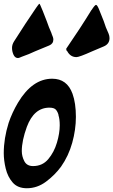

<svg xmlns="http://www.w3.org/2000/svg" viewBox="-32 -997 603 1022"><path d="M64 -688Q48 -688 40 -705.5Q32 -723 32 -742Q32 -760 43 -777Q103 -872 160 -955Q175 -977 178 -977Q180 -977 195.5 -939Q211 -901 217 -884Q227 -854 243 -818L242 -819Q252 -797 252 -787Q252 -764 230 -755L155 -724Q124 -709 84 -695Q69 -688 64 -688ZM375 -693Q342 -693 325 -726V-725Q322 -730 318 -734L322 -731Q321 -732 321 -735V-737H320Q395 -846 455 -944V-943Q473 -971 479 -971Q485 -971 494 -950L520 -885Q530 -852 546 -818Q551 -806 551 -794Q551 -763 520.5 -750Q490 -737 459 -724Q390 -693 375 -693ZM111 5Q62 5 35.5 -25.5Q9 -56 -1.5 -99.5Q-12 -143 -12 -182Q-12 -260 14 -343Q32 -397 64 -451Q140 -578 246 -578Q325 -578 354 -498Q372 -448 372 -375Q372 -307 352.5 -237Q333 -167 293 -110Q260 -65 213 -30Q166 5 111 5ZM144 -113Q194 -113 225 -150Q256 -187 271 -237.5Q286 -288 286 -330Q286 -364 279 -384L280 -383Q276 -400 266.5 -412Q257 -424 231 -424Q149 -424 111 -322Q84 -248 84 -193Q84 -165 97.5 -139Q111 -113 144 -113Z"/></svg>

Font: Bangerz
Style: Regular
Weight: 400
Designer: vernon adams
Foundry: Vernon Adams
Version: Version 2.10;February 7, 2025;FontCreator 13.0.0.2683 64-bit